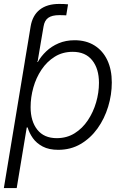

<svg xmlns="http://www.w3.org/2000/svg" viewBox="-21 -747 629 971"><path d="M104.5 -436.5 121.1 -535.6 133.8 -612.8Q143.1 -668.9 179.9 -698Q216.8 -727.1 278.3 -727.1Q291.5 -727.1 303.2 -726.6Q314.9 -726.1 323.2 -725.1L314 -669.4Q305.7 -669.9 295.4 -670.2Q285.2 -670.4 278.3 -670.4Q242.2 -670.4 223.1 -657Q204.1 -643.6 199.2 -612.8L186 -535.6L169.4 -436.5ZM-1.5 204.1 121.1 -535.6H184.6L167.5 -433.6H170.4Q186.5 -462.4 212.9 -487.5Q239.3 -512.7 275.4 -528.1Q311.5 -543.5 356.4 -543.5Q414.6 -543.5 456.8 -517.1Q499 -490.7 521.7 -442.9Q544.4 -395 544.4 -329.6Q544.4 -268.1 525.9 -207.3Q507.3 -146.5 472.2 -97.4Q437 -48.3 387 -18.8Q336.9 10.7 273.4 10.7Q226.6 10.7 195.1 -5.9Q163.6 -22.5 145.3 -48.3Q127 -74.2 118.7 -102.5H114.3L63.5 204.1ZM266.1 -48.3Q316.9 -48.3 356.4 -73Q396 -97.7 423.3 -138.7Q450.7 -179.7 465.1 -229.2Q479.5 -278.8 479.5 -328.1Q479.5 -399.4 445.3 -442.1Q411.1 -484.9 346.7 -484.9Q295.4 -484.9 255.9 -460.2Q216.3 -435.5 189 -394.8Q161.6 -354 147.7 -304.4Q133.8 -254.9 133.8 -205.1Q133.8 -133.8 167.7 -91.1Q201.7 -48.3 266.1 -48.3Z"/></svg>

Font: Inter 20pt Light
Style: Italic
Weight: 300
Italic angle: -9.3988°
Version: Version 4.001;git-66647c0bb